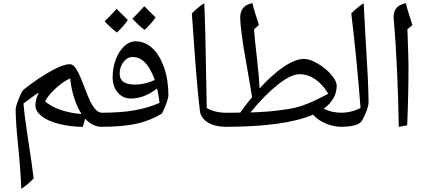

<svg xmlns="http://www.w3.org/2000/svg" viewBox="-20 -800 2723 1226"><path d="M206.1 -127.9Q206.1 -166 228 -209Q200.7 -191.9 176 -173.3Q151.4 -154.8 129.9 -139.2Q137.7 -46.4 158.7 85.4Q183.1 239.3 194.8 339.8Q159.2 377 116.2 405.8Q111.3 282.7 94.2 114.7Q80.1 -23.9 80.1 -99.1Q80.1 -131.8 121.1 -216.8Q124 -224.1 175.3 -262Q226.6 -299.8 274.9 -328.9Q323.2 -357.9 362.1 -374Q400.9 -390.1 425.8 -390.1Q440.9 -390.1 454.6 -375.2Q468.3 -360.4 481.7 -333.3Q495.1 -306.2 522 -235.4Q556.2 -143.6 580.8 -111.8Q605.5 -80.1 630.9 -80.1Q644 -80.1 644 -67.9V-2.9Q644 9.8 630.9 9.8Q570.3 9.8 523.9 -42L508.8 9.8Q429.7 9.8 356.4 -9Q283.2 -27.8 244.6 -59.1Q206.1 -90.3 206.1 -127.9ZM268.1 -151.9Q310.5 -116.7 371.6 -96.9Q432.6 -77.1 501 -71.8Q473.1 -113.8 453.6 -174.8Q434.1 -235.8 428.2 -299.8Q381.8 -278.3 333.5 -233.9Q285.2 -189.5 268.1 -151.9Z M999 -143.1Q992.7 -194.8 982.9 -234.9Q900.4 -170.9 815.9 -170.9Q764.6 -170.9 731.9 -209.2Q699.2 -247.6 699.2 -308.1Q699.2 -366.2 719.2 -419.7Q739.3 -473.1 772.9 -504.6Q806.6 -536.1 845.2 -536.1Q905.3 -536.1 952.4 -492.7Q999.5 -449.2 1027.3 -369.6Q1055.2 -290 1055.2 -194.8Q1055.2 -157.2 1014.2 -75.2Q942.9 -30.8 854 -10.5Q765.1 9.8 622.1 9.8Q611.3 9.8 611.3 -1V-68.8Q611.3 -80.1 622.1 -80.1Q752.4 -80.1 839.8 -95.7Q927.2 -111.3 999 -143.1ZM844.2 -259.8Q902.3 -259.8 968.3 -289.1Q917 -436 827.1 -436Q792 -436 768.1 -403.8Q744.1 -371.6 744.1 -331.1Q744.1 -294.4 768.1 -277.1Q792 -259.8 844.2 -259.8ZM796.4 -672.4Q769.5 -632.8 726.6 -592.3Q678.2 -629.4 648.4 -664.1Q671.4 -685.1 724.6 -743.2Q734.9 -731.9 796.4 -672.4ZM973.6 -689Q947.3 -650.4 903.3 -608.9Q857.4 -644 825.7 -681.2Q846.2 -699.7 901.4 -760.3Q912.1 -748.5 973.6 -689Z M1284.2 -779.8Q1291.5 -636.7 1296.9 -282.2L1300.3 -109.9Q1354.5 -80.1 1423.3 -80.1Q1433.1 -80.1 1433.1 -69.8V0Q1433.1 9.8 1423.3 9.8Q1354 9.8 1308.1 -17.8Q1262.2 -45.4 1256.3 -92.8Q1236.8 -254.9 1216.3 -557.1L1205.1 -713.9Q1239.7 -750.5 1284.2 -779.8Z M2163.1 9.8Q2110.4 9.8 2059.8 -11.5Q2009.3 -32.7 1979 -67.9Q1799.8 9.8 1413.1 9.8Q1403.3 9.8 1403.3 0V-69.8Q1403.3 -80.1 1413.1 -80.1H1457.5L1514.2 -81.1Q1556.6 -140.6 1589.8 -180.2L1555.2 -382.8Q1533.7 -498 1523.7 -577.4Q1513.7 -656.7 1513.7 -686Q1513.7 -725.6 1532 -748.5Q1550.3 -771.5 1591.3 -779.8Q1605.5 -723.6 1622.1 -675.8L1633.3 -640.1L1602.1 -612.8Q1606.4 -549.3 1621.1 -424.8Q1630.4 -340.3 1632.8 -309.8Q1635.3 -279.3 1637.2 -234.9Q1720.2 -326.2 1793.7 -375Q1867.2 -423.8 1921.9 -423.8Q1958 -423.8 2008.8 -394Q2059.6 -364.3 2094.7 -323.7Q2129.9 -283.2 2129.9 -252.9Q2129.9 -166 2046.9 -106Q2096.7 -80.1 2163.1 -80.1Q2172.9 -80.1 2172.9 -69.8V0Q2172.9 9.8 2163.1 9.8ZM1893.1 -326.2Q1838.9 -326.2 1755.4 -260.7Q1671.9 -195.3 1579.1 -82Q1688.5 -85.4 1751 -94.2Q1825.7 -103 1858.4 -110.8Q1891.1 -118.7 1920.9 -129.4Q1950.7 -140.1 1986.6 -156.7Q2022.5 -173.3 2076.2 -201.2Q2041 -261.2 1993.2 -293.7Q1945.3 -326.2 1893.1 -326.2Z M2152.3 9.8Q2142.1 9.8 2142.1 0V-69.8Q2142.1 -80.1 2152.3 -80.1Q2225.1 -80.1 2282.2 -110.8Q2257.8 -429.2 2223.1 -713.9Q2257.8 -750.5 2302.2 -779.8L2311.5 -605.5Q2324.2 -394.5 2328.4 -309.1Q2332.5 -223.6 2333.5 -148.9Q2333.5 -107.9 2292.5 -30.8Q2270 9.8 2152.3 9.8Z M2581.5 -612.8Q2588.4 -414.6 2588.4 -381.8Q2588.4 -196.3 2580.1 0L2526.4 9.8Q2523.9 -153.3 2515.6 -343Q2507.3 -532.7 2494.1 -674.8L2493.2 -690.9Q2493.2 -727.5 2512 -749.5Q2530.8 -771.5 2571.3 -779.8Q2582.5 -735.4 2592.3 -706.1L2613.3 -640.1Z"/></svg>

Font: Droid Arabic Naskh Colored
Style: Regular
Weight: 400
Designer: Pascal Zoghbi
Foundry: Ascender Corporation
Version: Version 1.00